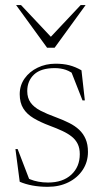

<svg xmlns="http://www.w3.org/2000/svg" viewBox="-20 -710 402 740"><path d="M194 -464.5Q224 -464.5 247.2 -458.5Q270.5 -452.5 294 -439L307 -323H298L252 -440L275.5 -415.5Q253.5 -434 233.8 -440.8Q214 -447.5 191 -447.5Q137.5 -447.5 111.2 -422.8Q85 -398 85 -359Q85 -332.5 98 -314.5Q111 -296.5 136 -283.5Q161 -270.5 197 -257.5Q224 -247.5 246.5 -236.2Q269 -225 285 -210Q301 -195 310 -174.2Q319 -153.5 319 -124.5Q319 -86 299 -55.5Q279 -25 244 -7.5Q209 10 164 10Q132 10 105 5Q78 0 56 -9.5L39.5 -135.5H48L96 -10.5L72 -32Q82.5 -24.5 96.5 -18.8Q110.5 -13 127.8 -9.8Q145 -6.5 165 -6.5Q222 -6.5 254.8 -36.8Q287.5 -67 287.5 -116Q287.5 -139 279.5 -155.2Q271.5 -171.5 256.5 -183.5Q241.5 -195.5 220 -205.5Q198.5 -215.5 171.5 -225.5Q135.5 -239 109.5 -254.5Q83.5 -270 69.8 -292Q56 -314 56 -347Q56 -381 74.8 -407.5Q93.5 -434 125 -449.2Q156.5 -464.5 194 -464.5ZM188 -555.5H164L291 -690.5H310L190.5 -526H161.5L42 -690.5H61Z"/></svg>

Font: Newsreader 36pt ExtraLight
Style: Regular
Weight: 250
Designer: Hugues Gentile
Foundry: Production Type
Version: Version 1.003